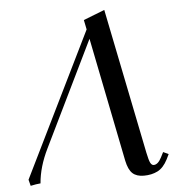

<svg xmlns="http://www.w3.org/2000/svg" viewBox="-52 -765 774 823"><g transform="rotate(-5 335.0 -354.0)"><path d="M40 -19 344.2 -639.2 335.9 -680.2 426.8 -715.8 553.2 -90.8Q560.1 -57.1 565.9 -46.1Q571.8 -35.2 580.1 -35.2Q598.6 -35.2 613.8 -64.9L625 -86.9L647.9 -76.2L637.2 -54.2Q619.1 -19 593.5 -6.1Q567.9 6.8 534.2 6.8Q502.9 6.8 485.6 -9Q468.3 -24.9 460 -64L353 -598.1L132.8 -146Q95.2 -69.3 89.8 1Q71.8 2.4 46.9 7.8Z"/></g></svg>

Font: Dihjauti S
Style: Bold Italic
Weight: 700
Italic angle: -9°
Designer: T. Christopher White
Version: Version 3.0.0